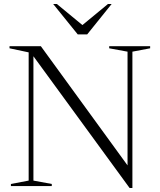

<svg xmlns="http://www.w3.org/2000/svg" viewBox="-20 -938 805 968"><path d="M124.5 -27.5V-674L28 -694.5V-705H186L639.5 -81.5L623 -30V-677.5L530.5 -694.5V-705H737V-694.5L647.5 -677.5V10H633.5L137.5 -669.5L148.5 -677V-27.5L241 -10.5V0H35V-10.5ZM409 -800.5H382L524.5 -918H543L419.5 -764.5H372L248 -918H266.5Z"/></svg>

Font: Newsreader 60pt Light
Style: Regular
Weight: 300
Designer: Hugues Gentile
Foundry: Production Type
Version: Version 1.003